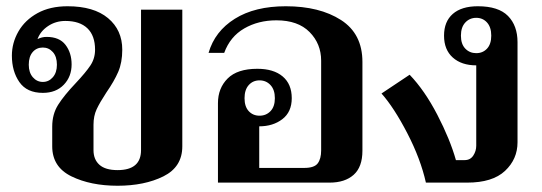

<svg xmlns="http://www.w3.org/2000/svg" viewBox="-20 -584 1733 614"><path d="M147 -116V-179Q147 -219 166 -249Q185 -279 222 -318Q254 -352 269 -374.5Q284 -397 284 -425Q284 -470 259.5 -493.5Q235 -517 189 -517Q158 -517 133.5 -500.5Q109 -484 100 -459Q114 -466 129 -466Q170 -466 189.5 -440.5Q209 -415 209 -378Q209 -339 184 -313Q159 -287 117 -287Q66 -287 42 -321.5Q18 -356 18 -406Q18 -447 39 -483.5Q60 -520 100 -542Q140 -564 196 -564Q280 -564 325.5 -526Q371 -488 371 -425Q371 -384 358 -354Q345 -324 320 -288Q299 -256 289 -234.5Q279 -213 279 -185V-104Q279 -74 298 -57Q317 -40 356 -40Q431 -40 431 -104V-553H563V-116Q563 -50 502.5 -20Q442 10 356 10Q270 10 208.5 -20Q147 -50 147 -116ZM162 -377Q162 -403 149 -417.5Q136 -432 117 -432Q97 -432 84.5 -417.5Q72 -403 72 -377Q72 -352 85 -337Q98 -322 117 -322Q136 -322 149 -337Q162 -352 162 -377Z M677 -254Q677 -302 708 -333Q739 -364 803 -364Q855 -364 884 -339.5Q913 -315 913 -270Q913 -226 883 -203Q853 -180 809 -180V-47H953Q985 -47 996 -61.5Q1007 -76 1007 -103V-390Q1007 -444 970 -481.5Q933 -519 864 -519Q806 -519 761 -493Q716 -467 697 -415H647Q667 -484 731 -524Q795 -564 894 -564Q1002 -564 1070.5 -520Q1139 -476 1139 -386V-102Q1139 -50 1111 -25Q1083 0 1034 0H677ZM859 -270Q859 -297 845 -312Q831 -327 810 -327Q789 -327 775.5 -312Q762 -297 762 -270Q762 -243 775.5 -228.5Q789 -214 810 -214Q831 -214 845 -228.5Q859 -243 859 -270Z M1200 -285 1290 -345Q1338 -295 1378.5 -217Q1419 -139 1438 -72H1466Q1484 -72 1493.5 -86.5Q1503 -101 1503 -118V-375Q1456 -375 1428 -400Q1400 -425 1400 -470Q1400 -515 1428 -539.5Q1456 -564 1508 -564Q1574 -564 1604.5 -533Q1635 -502 1635 -449V-129Q1635 -75 1595 -37.5Q1555 0 1474 0H1342Q1325 -76 1282.5 -158Q1240 -240 1200 -285ZM1551 -470Q1551 -497 1537.5 -512Q1524 -527 1503 -527Q1482 -527 1468 -512Q1454 -497 1454 -470Q1454 -443 1468 -428.5Q1482 -414 1503 -414Q1524 -414 1537.5 -428.5Q1551 -443 1551 -470Z"/></svg>

Font: Trirong SemiBold
Style: Regular
Weight: 600
Designer: Katatrad Team
Foundry: CadsonDemak
Version: Version 1.000